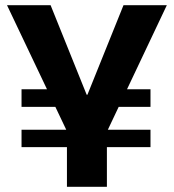

<svg xmlns="http://www.w3.org/2000/svg" viewBox="-20 -720 670 740"><path d="M63 -220H560V-153H63ZM63 -376H214V-308H63ZM408 -376H560V-308H408ZM7 -700H175L314 -355H317L456 -700H623L390 -208H241ZM238 -274H392V0H238Z"/></svg>

Font: Pathway Extreme 28pt
Style: Bold
Weight: 700
Designer: Eduardo Rodriguez Tunni
Foundry: Eduardo Rodriguez Tunni
Version: Version 1.001;gftools[0.9.26]